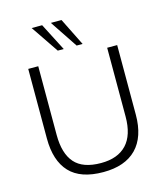

<svg xmlns="http://www.w3.org/2000/svg" viewBox="-134 -1038 995 1149"><g transform="rotate(-15 363.0 -464.0)"><path d="M364 8Q223 8 155.5 -64Q88 -136 88 -274V-705H150V-279Q150 -164 201 -106Q252 -48 364 -48Q468 -48 522.5 -106Q577 -164 577 -279V-705H639V-274Q639 -136 568.5 -64Q498 8 364 8ZM404 -765 290 -936H356L441 -765ZM287 -765 171 -936H236L324 -765Z"/></g></svg>

Font: Mulish ExtraLight Light
Style: Regular
Weight: 300
Version: Version 3.603